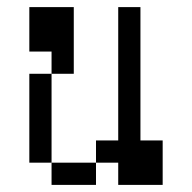

<svg xmlns="http://www.w3.org/2000/svg" viewBox="-20 -520 540 540"><path d="M187.5 -312.5H125V-375H62.5V-500H187.5ZM62.5 -312.5H125V-62.5H62.5ZM125 -62.5H250V0H125ZM250 -125H312.5V-500H375V-125H437.5V0H312.5V-62.5H250Z"/></svg>

Font: 寒蝉点阵体 16px
Style: Regular
Weight: 400
Designer: Designed by Warren2060
Foundry: ChillType
Version: Version 1.000